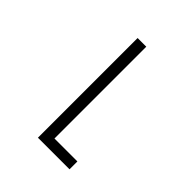

<svg xmlns="http://www.w3.org/2000/svg" viewBox="-200 -653 1001 1001"><g transform="rotate(45 300.0 -152.5)"><path d="M240 215V-520H304V157H473V215Z"/></g></svg>

Font: Iosevka Light Extended
Style: Regular
Weight: 300
Width: 7
Monospace: yes
Designer: Belleve Invis
Foundry: Belleve Invis
Version: Version 32.5.0; ttfautohint (v1.8.4)